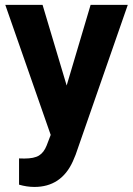

<svg xmlns="http://www.w3.org/2000/svg" viewBox="-20 -548 542 782"><path d="M251.5 -199.7 349.1 -528.3H500.5L288.1 82L276.4 109.9Q229 213.4 120.1 213.4Q89.4 213.4 57.6 204.1V97.2L79.1 97.7Q119.1 97.7 138.9 85.4Q158.7 73.2 169.9 44.9L186.5 1.5L1.5 -528.3H153.3Z"/></svg>

Font: SteelSelectRoboto
Style: Roboto-Bold
Weight: 700
Designer: Google
Version: Version 2.137; 2017